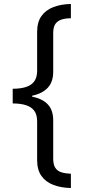

<svg xmlns="http://www.w3.org/2000/svg" viewBox="-20 -812 431 967"><path d="M44 -365Q84 -365 111.5 -374Q139 -383 153 -403Q167 -423 167 -455V-651Q167 -701 189 -731.5Q211 -762 249.5 -776.5Q288 -791 337 -792V-720Q310 -720 290 -713.5Q270 -707 259 -691.5Q248 -676 248 -645V-450Q248 -400 221 -370.5Q194 -341 142 -330V-325Q194 -315 221 -286Q248 -257 248 -206V-13Q248 18 259 34Q270 50 290 56Q310 62 337 63V135Q288 134 249.5 119.5Q211 105 189 74.5Q167 44 167 -6V-201Q167 -234 153 -253.5Q139 -273 111.5 -282Q84 -291 44 -291Z"/></svg>

Font: ubangla85
Style: Book
Weight: 400
Designer: Jelle Bosma - Monotype Design Team
Foundry: Monotype Imaging Inc.
Version: Version 2.003